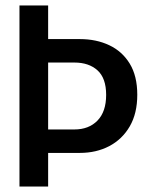

<svg xmlns="http://www.w3.org/2000/svg" viewBox="-20 -680 564 700"><path d="M51 -660H155.5V-537.5H271Q331 -537.5 378.2 -515.2Q425.5 -493 453 -448Q480.5 -403 480.5 -334.5Q480.5 -266.5 453 -219.2Q425.5 -172 378.2 -147.2Q331 -122.5 271 -122.5H155.5V0H51ZM155.5 -208H251Q304 -208 335.5 -240.5Q367 -273 367 -334Q367 -395 335.5 -423.5Q304 -452 251 -452H155.5Z"/></svg>

Font: League Spartan Medium
Style: Regular
Weight: 500
Foundry: The League of Moveable Type
Version: Version 2.002